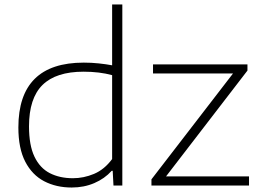

<svg xmlns="http://www.w3.org/2000/svg" viewBox="-20 -828 1164 857"><path d="M300 9Q231 9 177.2 -19Q123.5 -47 92.8 -106.2Q62 -165.5 62 -259Q62 -548.5 354 -548.5Q388.5 -548.5 421.2 -545Q454 -541.5 480.5 -536.5V-808H526V0H486.5L483 -65.5H478.5Q447 -30.5 401 -10.8Q355 9 300 9ZM305.5 -32.5Q353.5 -32.5 399.5 -51.8Q445.5 -71 480.5 -118V-492.5Q424.5 -508 353 -508Q230 -508 169.8 -448.8Q109.5 -389.5 109.5 -264Q109.5 -179.5 133.8 -128.8Q158 -78 202.2 -55.2Q246.5 -32.5 305.5 -32.5ZM656 0V-27.5L1020 -500H663V-540.5H1084.5V-513L721 -40.5H1091.5V0Z"/></svg>

Font: Encode Sans Expanded ExtraLight
Style: Regular
Weight: 200
Width: 7
Designer: Multiple Designers
Foundry: Impallari Type
Version: Version 3.000; ttfautohint (v1.8.3) -l 8 -r 50 -G 200 -x 14 